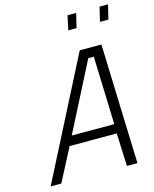

<svg xmlns="http://www.w3.org/2000/svg" viewBox="-131 -990 864 1077"><g transform="rotate(-15 301.0 -451.5)"><path d="M349 -820 367 -903H417L397 -820ZM533 -820 553 -903H602L582 -820ZM27 0 382 -695H508L531 0H470L462 -191H188L89 0ZM417 -640 215 -245H462L449 -640Z"/></g></svg>

Font: Titillium Web Light
Style: Italic
Weight: 300
Italic angle: -13°
Version: Version 1.002;PS 57.000;hotconv 1.0.70;makeotf.lib2.5.55311